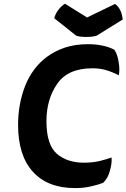

<svg xmlns="http://www.w3.org/2000/svg" viewBox="-20 -967 666 1011"><path d="M567.4 -137.7Q537.1 -127 501 -118.2Q464.8 -110.4 421.9 -110.4Q334 -110.4 279.3 -157.2Q224.6 -205.1 224.6 -329.1Q224.6 -444.3 281.2 -525.4Q336.9 -607.4 466.8 -607.4Q508.8 -607.4 542 -596.7Q574.2 -586.9 605.5 -570.3Q608.4 -585 608.4 -602.5Q608.4 -621.1 604.5 -641.6Q598.6 -681.6 582 -705.1Q554.7 -719.7 520.5 -726.6Q485.4 -734.4 443.4 -734.4Q377 -734.4 323.2 -716.8Q269.5 -699.2 227.5 -668Q150.4 -610.4 112.3 -514.6Q75.2 -418.9 75.2 -309.6Q75.2 -148.4 153.3 -62.5Q231.4 23.4 375 23.4Q420.9 23.4 458 14.6Q495.1 6.8 523.4 -4.9Q547.9 -27.3 558.6 -67.4Q570.3 -107.4 567.4 -137.7ZM322.3 -947.3Q302.7 -935.5 288.1 -916Q272.5 -896.5 265.6 -871.1Q304.7 -840.8 380.9 -779.3Q387.7 -776.4 401.4 -774.4Q415 -772.5 433.6 -772.5Q453.1 -772.5 466.8 -774.4Q481.4 -776.4 489.3 -779.3Q534.2 -807.6 626 -864.3Q624 -888.7 614.3 -911.1Q603.5 -933.6 585.9 -946.3Q537.1 -921.9 438.5 -875Q409.2 -892.6 322.3 -947.3Z"/></svg>

Font: cl
Style: Bold Italic
Weight: 400
Designer: Mitja Miklavcic
Version: Version 7.504; 2011; Build 1022